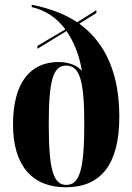

<svg xmlns="http://www.w3.org/2000/svg" viewBox="-20 -781 559 811"><path d="M258 10C405 10 484 -85 484 -288C484 -465 429 -598 315 -681L387 -726V-738L306 -687C255 -721 191 -746 114 -761V-751C167 -739 217 -710 256 -657L138 -587V-575L261 -650C290 -607 315 -551 326 -481C309 -503 273 -519 227 -519C108 -519 35 -432 35 -255C35 -79 118 10 258 10ZM260 0C205 0 186 -64 186 -256C186 -441 204 -504 259 -504C317 -504 336 -441 336 -256C336 -64 316 0 260 0Z"/></svg>

Font: Noto Serif Display Condensed Extra
Style: Regular
Weight: 800
Width: 3
Designer: Monotype Design Team
Foundry: Monotype Imaging Inc.
Version: Version 1.900